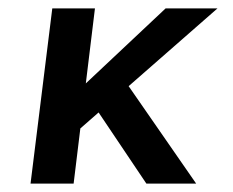

<svg xmlns="http://www.w3.org/2000/svg" viewBox="-20 -439 558 459"><path d="M163 -124 159 -215 376 -419H500ZM156 0H53L105 -419H207ZM282 -241 449 0H330L199 -195Z"/></svg>

Font: Josefin Sans Thin Medium
Style: Italic
Weight: 500
Italic angle: -7°
Version: Version 2.000